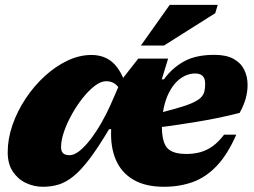

<svg xmlns="http://www.w3.org/2000/svg" viewBox="-20 -736 1020 772"><path d="M630.5 -417H639Q671 -461.5 718.8 -488.5Q766.5 -515.5 842 -515.5Q890 -515.5 919.2 -499.2Q948.5 -483 962 -455.5Q975.5 -428 975.5 -394.5Q975.5 -367.5 967.8 -339.5Q960 -311.5 943.5 -282Q899 -270.5 851.8 -261Q804.5 -251.5 756.8 -243.8Q709 -236 662 -229.5Q615 -223 571 -218.5L574 -270Q638.5 -286 681 -297.8Q723.5 -309.5 748.8 -320.2Q774 -331 786 -342.2Q798 -353.5 801.5 -367.2Q805 -381 805 -399Q805 -412.5 800.8 -421.8Q796.5 -431 787.5 -435.8Q778.5 -440.5 764 -440.5Q744.5 -440.5 725 -431.8Q705.5 -423 688.8 -405.8Q672 -388.5 659 -362.8Q646 -337 638.5 -303Q631 -269 631 -226.5Q631 -165.5 652.2 -141.2Q673.5 -117 729 -117Q760.5 -117 786.8 -124.5Q813 -132 836.2 -149Q859.5 -166 881 -194.5H930Q895.5 -115.5 852 -69.5Q808.5 -23.5 755.5 -4.2Q702.5 15 639 15Q565.5 15 517 -13Q468.5 -41 446 -93Q423.5 -145 427 -216.5H418.5Q374.5 -142.5 339.8 -96.8Q305 -51 274.8 -26.8Q244.5 -2.5 215.2 6.2Q186 15 153 15Q117 15 84.8 0Q52.5 -15 31.8 -45.8Q11 -76.5 11 -124Q11 -178 30.2 -233.5Q49.5 -289 82.8 -339.2Q116 -389.5 159.2 -429.2Q202.5 -469 250.8 -492Q299 -515 347.5 -515Q400.5 -515 434.8 -483.2Q469 -451.5 489.5 -383.5L471 -354.5Q459.5 -386 444 -397.8Q428.5 -409.5 407 -409.5Q385.5 -409.5 361 -390.8Q336.5 -372 312.5 -341.8Q288.5 -311.5 268.8 -276Q249 -240.5 237.2 -206Q225.5 -171.5 225.5 -145Q225.5 -127.5 233.8 -119.8Q242 -112 260 -112Q278.5 -112 300.8 -130Q323 -148 345.5 -177.8Q368 -207.5 388.2 -243Q408.5 -278.5 424 -313.5L467.5 -413L536 -500.5H656ZM546.5 -553 662.5 -716.5H855.5L845.5 -683L639.5 -553Z"/></svg>

Font: Newsreader 9pt ExtraBold
Style: Italic
Weight: 800
Italic angle: -17°
Designer: Hugues Gentile
Foundry: Production Type
Version: Version 1.003